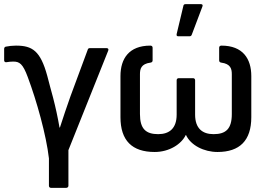

<svg xmlns="http://www.w3.org/2000/svg" viewBox="-24 -721 1299 926"><path d="M222 185H295C301 185 306 181 306 175V3L498 -477C501 -484 497 -489 490 -489H410C405 -489 400 -487 399 -481L316 -257C298 -206 280 -153 265 -106H263C255 -153 244 -204 232 -250C223 -284 213 -319 204 -355C171 -476 132 -501 53 -501C36 -501 19 -499 4 -496C-1 -495 -4 -491 -4 -485V-430C-4 -424 0 -420 7 -421C18 -423 30 -424 40 -424C70 -424 86 -414 110 -349C153 -234 199 -70 212 43V175C212 181 216 185 222 185Z M836 -546H890C895 -546 899 -548 901 -554L952 -689C955 -696 953 -701 945 -701H871C864 -701 861 -698 860 -691L828 -557C827 -550 828 -546 836 -546ZM722 12C793 12 851 -26 872 -70H873C896 -20 960 12 1025 12C1132 12 1188 -43 1188 -156V-354C1188 -438 1147 -501 1044 -501C1037 -501 1033 -497 1033 -491V-430C1033 -424 1036 -420 1043 -419C1089 -413 1094 -388 1094 -363V-171C1094 -100 1066 -74 1006 -74C952 -74 917 -102 917 -168V-334C917 -340 913 -344 907 -344H838C832 -344 828 -340 828 -334V-168C828 -102 793 -74 739 -74C679 -74 651 -100 651 -171V-363C651 -388 656 -413 702 -419C709 -420 712 -424 712 -430V-491C712 -497 708 -501 701 -501C598 -501 557 -438 557 -354V-156C557 -43 613 12 722 12Z"/></svg>

Font: Sofia Sans Cond SemiBold
Style: Regular
Weight: 600
Width: 3
Designer: Botio Nikoltchev, Ani Petrova
Foundry: lettersoup
Version: Version 4.100